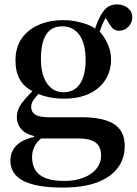

<svg xmlns="http://www.w3.org/2000/svg" viewBox="-20 -618 618 868"><path d="M264 230Q202 230 157 222Q112 214 83.5 198.5Q55 183 41 160.5Q27 138 27 108Q27 82 38.5 60.5Q50 39 74 24Q98 9 134 1V-3Q95 -12 75.5 -35Q56 -58 56 -87Q56 -116 71 -140.5Q86 -165 125 -204V-207Q89 -225 69.5 -259Q50 -293 50 -345Q50 -402 77 -442.5Q104 -483 153.5 -505Q203 -527 268 -527Q294 -527 318.5 -522.5Q343 -518 367 -510Q391 -502 410 -489Q426 -539 448.5 -568.5Q471 -598 508 -598Q528 -598 544 -590.5Q560 -583 569 -570Q578 -557 578 -539Q578 -516 561 -497.5Q544 -479 518 -479Q503 -479 493 -487Q483 -495 475 -509L458 -537Q449 -523 443 -508.5Q437 -494 431 -475Q452 -452 467 -419Q482 -386 482 -350Q482 -297 456 -256.5Q430 -216 382.5 -194Q335 -172 270 -172Q233 -172 204 -178Q175 -184 153 -193Q136 -173 128.5 -161Q121 -149 121 -135Q121 -119 129.5 -108.5Q138 -98 156 -93Q174 -88 202 -88H349Q447 -88 495.5 -57Q544 -26 544 42Q544 74 533.5 102.5Q523 131 501 154.5Q479 178 446 195Q413 212 367.5 221Q322 230 264 230ZM272 200Q321 200 358.5 185Q396 170 416.5 144Q437 118 437 85Q437 44 411.5 26Q386 8 337 8H166Q146 23 135.5 45.5Q125 68 125 91Q125 147 161 173.5Q197 200 272 200ZM267 -201Q316 -201 341.5 -239Q367 -277 367 -347Q367 -421 339 -460Q311 -499 261 -499Q212 -499 188.5 -461.5Q165 -424 165 -351Q165 -281 192.5 -241Q220 -201 267 -201Z"/></svg>

Font: Literata 60pt Medium
Style: Regular
Weight: 500
Designer: Latin by Veronika Burian and Jose Scaglione. Greek by Irene Vlachou. Cyrillic by Vera Evstafieva.
Foundry: TypeTogether
Version: Version 3.103;gftools[0.9.29]